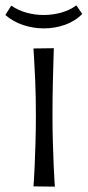

<svg xmlns="http://www.w3.org/2000/svg" viewBox="-46 -697 327 717"><path d="M159 0 79 -1Q79 -1 80.5 -21.5Q82 -42 83.5 -78.5Q85 -115 86.5 -163Q88 -211 88 -266Q88 -339 85.5 -395.5Q83 -452 81 -484Q79 -516 79 -516L155 -517Q155 -517 154 -484Q153 -451 151.5 -394Q150 -337 150 -265Q150 -211 151.5 -163Q153 -115 154.5 -78.5Q156 -42 157.5 -21Q159 0 159 0ZM118 -591Q78 -591 40.5 -603.5Q3 -616 -26 -641L-4 -676Q22 -658 53.5 -649.5Q85 -641 117 -641Q151 -641 183 -650Q215 -659 239 -677L261 -645Q235 -618 197 -604.5Q159 -591 118 -591Z"/></svg>

Font: Truculenta
Style: Regular
Weight: 400
Designer: Ivan Castro, Eva Sanz & Omnibus-Type Team
Foundry: Omnibus-Type
Version: Version 1.002